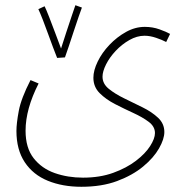

<svg xmlns="http://www.w3.org/2000/svg" viewBox="-20 -486 712 736"><path d="M43 16Q43 -13 52 -61Q61 -109 97 -179L128 -166Q78 -68 78 15Q78 81 109 120.5Q140 160 190 177.5Q240 195 298 195Q363 195 414 176.5Q465 158 501 130.5Q537 103 555.5 74Q574 45 574 24Q574 -1 550 -19Q526 -37 491 -53Q456 -69 421 -87Q386 -105 362 -129Q338 -153 338 -188Q338 -216 354.5 -250Q371 -284 399.5 -314Q428 -344 463 -363.5Q498 -383 535 -383Q565 -383 591.5 -373.5Q618 -364 632 -356L617 -325Q602 -333 578.5 -341Q555 -349 534 -349Q505 -349 476 -332.5Q447 -316 423.5 -291Q400 -266 386.5 -239Q373 -212 373 -192Q373 -165 397 -145.5Q421 -126 456 -109Q491 -92 526.5 -74.5Q562 -57 586 -34.5Q610 -12 610 20Q610 47 589.5 83Q569 119 528.5 152.5Q488 186 429 208Q370 230 292 230Q220 230 163.5 207Q107 184 75 136Q43 88 43 16ZM199 -264Q193 -279 183.5 -304Q174 -329 164 -357Q154 -385 144 -410.5Q134 -436 127 -451L151 -462Q157 -450 168.5 -420.5Q180 -391 192.5 -357.5Q205 -324 214 -300Q223 -328 234.5 -363.5Q246 -399 256 -428Q266 -457 269 -466L294 -457Q290 -447 281.5 -422Q273 -397 263 -367Q253 -337 244 -309.5Q235 -282 229 -266Z"/></svg>

Font: Noto Sans Arabic Cond ExtLt
Style: Regular
Weight: 200
Width: 3
Designer: Monotype Design Team, Nadine Chahine, Nizar Qandah and Khaled Hosny
Foundry: Monotype Imaging Inc.
Version: Version 2.012; ttfautohint (v1.8.4.7-5d5b)